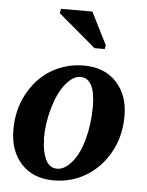

<svg xmlns="http://www.w3.org/2000/svg" viewBox="-51 -738 603 789"><g transform="rotate(5 250.0 -343.5)"><path d="M145 -156 146 -157Q146 -109 161.5 -74.5Q177 -40 210 -40Q241 -40 271 -76Q301 -112 317.5 -174.5Q334 -237 334 -306Q334 -424 273 -424Q242 -424 212 -387Q182 -350 163.5 -286Q145 -222 145 -156ZM284 -472Q368 -472 417.5 -419Q467 -366 467 -280Q467 -197 431 -131.5Q395 -66 337 -30Q276 9 199 9Q115 9 66 -44Q17 -97 17 -184Q17 -267 52.5 -332.5Q88 -398 146 -434Q208 -472 284 -472ZM320 -547 165 -678 169 -696H298L365 -563L362 -547Z"/></g></svg>

Font: Libra Serif Modern
Style: Bold Italic
Weight: 700
Italic angle: -12°
Designer: Stefan Peev, Context Ltd
Foundry: Stefan Peev, Context Ltd
Version: Version 1.000